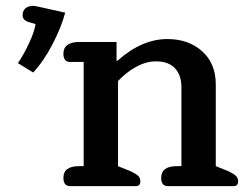

<svg xmlns="http://www.w3.org/2000/svg" viewBox="-20 -634 847 654"><path d="M41 -419Q61 -448 79.5 -488Q98 -528 101 -552L74 -560Q57 -567 57 -582Q57 -597 66.5 -605.5Q76 -614 92 -614Q97 -614 107 -612L202 -591Q190 -544 160 -485.5Q130 -427 93 -387ZM219 0Q196 0 196 -28Q196 -68 249 -68H265V-423H219Q196 -423 196 -451Q196 -471 210 -481Q224 -491 249 -491H377V-427H380Q463 -501 550 -501Q622 -501 668.5 -459.5Q715 -418 715 -346V-68L755 -52Q775 -43 783 -35.5Q791 -28 791 -17Q791 0 776 0H552Q529 0 529 -28Q529 -68 582 -68H598V-336Q598 -378 576 -401.5Q554 -425 511 -425Q478 -425 444 -406.5Q410 -388 382 -358V-68L422 -52Q442 -43 450 -35.5Q458 -28 458 -17Q458 0 443 0Z"/></svg>

Font: Maitree Semibold
Style: Regular
Weight: 600
Designer: CadsonDemak Team
Foundry: CadsonDemak
Version: Version 1.010